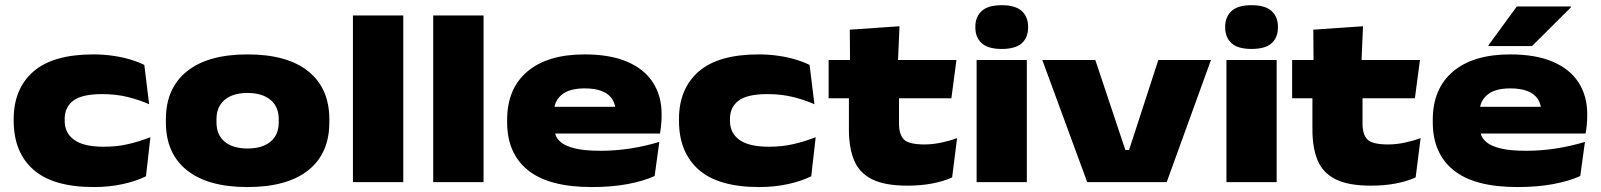

<svg xmlns="http://www.w3.org/2000/svg" viewBox="-20 -718 6312 757"><path d="M350.5 19.5Q189.5 19.5 111.8 -49Q34 -117.5 34 -242V-248.5Q34 -368 111.5 -435.8Q189 -503.5 348.5 -503.5Q388 -503.5 424.8 -498.2Q461.5 -493 493.2 -483.5Q525 -474 549 -462L568 -307Q530 -324 483.8 -335.5Q437.5 -347 382.5 -347Q304 -347 269.5 -321.5Q235 -296 235 -249V-242Q235 -193.5 272.5 -166.5Q310 -139.5 388.5 -139.5Q441.5 -139.5 485.2 -149.8Q529 -160 573 -177L555.5 -23Q517.5 -4 464 7.8Q410.5 19.5 350.5 19.5Z M955.5 19.5Q800 19.5 717 -46.8Q634 -113 634 -236V-247.5Q634 -370 717 -436.8Q800 -503.5 956 -503.5Q1112.5 -503.5 1195.5 -436.8Q1278.5 -370 1278.5 -247.5V-236Q1278.5 -113 1195.5 -46.8Q1112.5 19.5 955.5 19.5ZM956 -132.5Q1013.5 -132.5 1046.2 -159.2Q1079 -186 1079 -236V-247.5Q1079 -297.5 1046.2 -324.5Q1013.5 -351.5 955.5 -351.5Q898.5 -351.5 866 -324.5Q833.5 -297.5 833.5 -247.5V-236Q833.5 -186 866 -159.2Q898.5 -132.5 956 -132.5Z M1371.5 0V-657H1570V0Z M1688 0V-657H1886.5V0Z M2313.5 19.5Q2144 19.5 2061.8 -46.8Q1979.5 -113 1979.5 -236V-245.5Q1979.5 -368.5 2059.2 -436Q2139 -503.5 2285 -503.5Q2385.5 -503.5 2453 -474.5Q2520.5 -445.5 2554.5 -392.5Q2588.5 -339.5 2588.5 -268V-261Q2588.5 -243 2586.5 -223.8Q2584.5 -204.5 2582 -191.5H2400.5Q2404 -212 2405.8 -236.2Q2407.5 -260.5 2407.5 -276Q2407.5 -305.5 2394.2 -326.5Q2381 -347.5 2354 -358.5Q2327 -369.5 2285 -369.5Q2224.5 -369.5 2194.2 -344Q2164 -318.5 2164 -275V-253.5L2165.5 -240.5V-212.5Q2165.5 -200 2170.8 -184.8Q2176 -169.5 2193.8 -155.5Q2211.5 -141.5 2248.2 -132.5Q2285 -123.5 2348 -123.5Q2407 -123.5 2465 -132.5Q2523 -141.5 2579.5 -158.5L2561 -24Q2515.5 -3.5 2453.2 8Q2391 19.5 2313.5 19.5ZM2069.5 -191.5V-297H2544V-191.5Z M2973.5 19.5Q2812.5 19.5 2734.8 -49Q2657 -117.5 2657 -242V-248.5Q2657 -368 2734.5 -435.8Q2812 -503.5 2971.5 -503.5Q3011 -503.5 3047.8 -498.2Q3084.5 -493 3116.2 -483.5Q3148 -474 3172 -462L3191 -307Q3153 -324 3106.8 -335.5Q3060.5 -347 3005.5 -347Q2927 -347 2892.5 -321.5Q2858 -296 2858 -249V-242Q2858 -193.5 2895.5 -166.5Q2933 -139.5 3011.5 -139.5Q3064.5 -139.5 3108.2 -149.8Q3152 -160 3196 -177L3178.5 -23Q3140.5 -4 3087 7.8Q3033.5 19.5 2973.5 19.5Z M3558 14Q3468.5 14 3418.2 -11.2Q3368 -36.5 3347.5 -85.8Q3327 -135 3327 -207.5V-388H3524.5V-230.5Q3524.5 -188 3543.8 -168.2Q3563 -148.5 3625.5 -148.5Q3657.5 -148.5 3692.5 -156Q3727.5 -163.5 3753.5 -173.5L3734 -18.5Q3700 -3 3655.2 5.5Q3610.5 14 3558 14ZM3247 -330.5V-481.5H3751L3731 -330.5ZM3331.5 -466.5 3330.5 -601 3526.5 -614.5 3520 -466.5Z M3830.5 0V-481.5H4028.5V0ZM3929.5 -525Q3875 -525 3850.2 -548Q3825.5 -571 3825.5 -610V-612.5Q3825.5 -651 3850.2 -674.2Q3875 -697.5 3929.5 -697.5Q3983.5 -697.5 4008.5 -674.5Q4033.5 -651.5 4033.5 -612.5V-610Q4033.5 -570 4008.5 -547.5Q3983.5 -525 3929.5 -525Z M4431.5 -126.5 4547 -481.5H4754.5L4580 0H4266.5L4089.5 -481.5H4298.5L4417 -126.5Z M4815.5 0V-481.5H5013.5V0ZM4914.5 -525Q4860 -525 4835.2 -548Q4810.5 -571 4810.5 -610V-612.5Q4810.5 -651 4835.2 -674.2Q4860 -697.5 4914.5 -697.5Q4968.5 -697.5 4993.5 -674.5Q5018.5 -651.5 5018.5 -612.5V-610Q5018.5 -570 4993.5 -547.5Q4968.5 -525 4914.5 -525Z M5385.5 14Q5296 14 5245.8 -11.2Q5195.5 -36.5 5175 -85.8Q5154.5 -135 5154.5 -207.5V-388H5352V-230.5Q5352 -188 5371.2 -168.2Q5390.5 -148.5 5453 -148.5Q5485 -148.5 5520 -156Q5555 -163.5 5581 -173.5L5561.5 -18.5Q5527.5 -3 5482.8 5.5Q5438 14 5385.5 14ZM5074.5 -330.5V-481.5H5578.5L5558.5 -330.5ZM5159 -466.5 5158 -601 5354 -614.5 5347.5 -466.5Z M5963 19.5Q5793.5 19.5 5711.2 -46.8Q5629 -113 5629 -236V-245.5Q5629 -368.5 5708.8 -436Q5788.5 -503.5 5934.5 -503.5Q6035 -503.5 6102.5 -474.5Q6170 -445.5 6204 -392.5Q6238 -339.5 6238 -268V-261Q6238 -243 6236 -223.8Q6234 -204.5 6231.5 -191.5H6050Q6053.5 -212 6055.2 -236.2Q6057 -260.5 6057 -276Q6057 -305.5 6043.8 -326.5Q6030.5 -347.5 6003.5 -358.5Q5976.5 -369.5 5934.5 -369.5Q5874 -369.5 5843.8 -344Q5813.5 -318.5 5813.5 -275V-253.5L5815 -240.5V-212.5Q5815 -200 5820.2 -184.8Q5825.5 -169.5 5843.2 -155.5Q5861 -141.5 5897.8 -132.5Q5934.5 -123.5 5997.5 -123.5Q6056.5 -123.5 6114.5 -132.5Q6172.5 -141.5 6229 -158.5L6210.5 -24Q6165 -3.5 6102.8 8Q6040.5 19.5 5963 19.5ZM5719 -191.5V-297H6193.5V-191.5ZM5960.5 -692.5H6173.5V-689L6020.5 -536.5H5848.5V-539.5Z"/></svg>

Font: Anek Latin Expanded ExtraBold
Style: Regular
Weight: 800
Width: 7
Designer: Yesha Goshar
Foundry: Ek Type
Version: Version 1.003